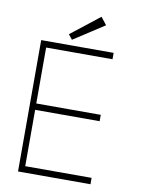

<svg xmlns="http://www.w3.org/2000/svg" viewBox="-91 -888 700 950"><g transform="rotate(10 259.0 -413.0)"><path d="M216.5 -688 197 -712.5 341 -825.5 370.5 -788ZM67 -660H431V-628H97.5V-347H421.5V-315H97.5V-32H431V0H67Z"/></g></svg>

Font: League Spartan ExtraLight
Style: Regular
Weight: 200
Foundry: The League of Moveable Type
Version: Version 2.002